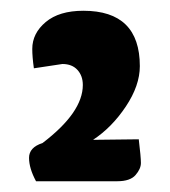

<svg xmlns="http://www.w3.org/2000/svg" viewBox="-20 -550 317 357"><path d="M153 -290 238 -291Q242 -258 242 -247Q242 -236 232 -224.5Q222 -213 198 -213H47Q34 -237 34 -256.5Q34 -276 59 -284Q134 -341 134 -392Q134 -409 124 -420Q114 -431 96 -431L43 -423Q40 -444 40 -459Q40 -488 65 -509Q90 -530 135 -530Q240 -530 240 -427Q240 -391 214 -352Q188 -313 153 -290Z"/></svg>

Font: Chela One
Style: Regular
Weight: 400
Designer: Miguel Hernandez
Foundry: LatinoType
Version: Version 1.001